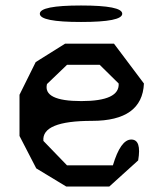

<svg xmlns="http://www.w3.org/2000/svg" viewBox="-20 -669 590 699"><path d="M458 -161Q496 -161 483 -85L378 10H221L112 -56L51 -174V-324L110 -443L217 -510H395L504 -365Q498 -229 315 -229Q131 -229 138 -156L224 -67H391Q419 -161 458 -161ZM224 -433 151 -363Q136 -301 276 -301Q416 -301 412 -365L343 -433ZM275 -649Q425 -649 425 -619Q425 -589 275 -589Q125 -589 125 -619Q125 -649 275 -649Z"/></svg>

Font: Syne Mono
Style: Regular
Weight: 400
Monospace: yes
Designer: Lucas Descroix
Foundry: Bonjour Monde
Version: Version 2.000; ttfautohint (v1.8.3)